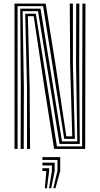

<svg xmlns="http://www.w3.org/2000/svg" viewBox="-20 -820 550 1057"><path d="M59.9 0V-800H231.5L285.4 -465L345.1 -69.3H377.8L366.1 -466.5L364.1 -800H381.4V-466.5L392.3 -55.5H333.7L217.2 -786.1H76.8V0ZM93.7 0 94.5 -341.9 91.3 -772.3H203.3L321.2 -41.6H405.5L398.7 -466.5L399.5 -800H416.8L416 -466.5L419.2 -27.7H307.8L189.3 -758.4H104.5L111.4 -341.9L110.6 0ZM128.7 0V-341.9L118.6 -744.5H177L293.5 -13.9H432L433.7 -800H450.5L448.9 0H278L223.5 -344.9L165.6 -730.7H133.5L143.1 -341.9L145.6 0ZM273.4 216.6 296.3 121.3V60.3H213.5V45H311.5V121.3L285 216.6ZM226.8 216.6 235.2 121.3H213.5V106.1H250.5V121.3L238.4 216.6ZM250.1 216.6 265.7 121.3V90.8H213.5V75.5H281V121.3L261.7 216.6Z"/></svg>

Font: Big Shoulders Inline Text SC Thin
Style: Regular
Weight: 100
Designer: Patric King
Foundry: XO Type Co
Version: Version 2.002